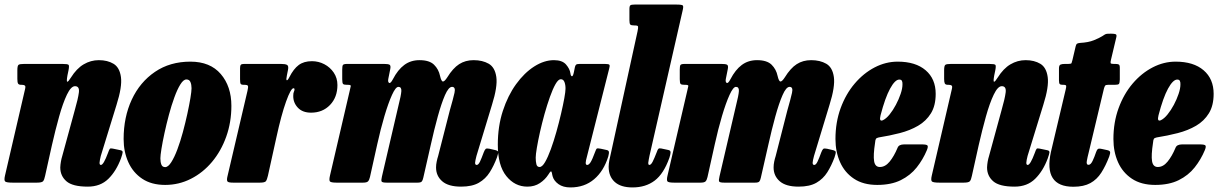

<svg xmlns="http://www.w3.org/2000/svg" viewBox="-35 -800 5336 841"><path d="M71 -520H238.5Q262 -520 265.5 -515.8Q269 -511.5 265 -491.5L260.5 -470Q255.5 -442.5 259.8 -442Q264 -441.5 275.5 -460Q300.5 -500 331.5 -518.2Q362.5 -536.5 398 -536.5Q436 -536.5 462.5 -520.5Q489 -504.5 494.8 -462.2Q500.5 -420 475.5 -341L406.5 -117Q404.5 -110.5 402.8 -100.2Q401 -90 401 -87Q401 -77.5 407 -77.5Q418.5 -77.5 438 -130Q443 -144.5 446 -148Q449 -151.5 459.5 -149L493 -142Q503 -140 502.2 -132.5Q501.5 -125 495 -106.5Q474.5 -51 439.8 -16.8Q405 17.5 349.5 17.5Q283 17.5 256 -6Q229 -29.5 229 -66.5Q229.5 -79 231.8 -92Q234 -105 237.5 -116L292 -315.5Q307 -367.5 310.5 -395Q314 -422.5 293.5 -422.5Q276 -422.5 258.2 -385.5Q240.5 -348.5 224 -289.5Q207.5 -230.5 192.5 -164.5L162.5 -29.5Q159 -12 153.5 -6Q148 0 127 0H20Q-7 0 -12.5 -5.2Q-18 -10.5 -13 -31.5L74.5 -408.5Q78 -422 74 -425.2Q70 -428.5 61 -428.5H58Q47 -428.5 44 -434.2Q41 -440 41 -454.5V-492Q41 -512 46.2 -516Q51.5 -520 71 -520Z M506.5 -191Q506.5 -287 542.2 -363.8Q578 -440.5 643.8 -485.2Q709.5 -530 799 -530Q885.5 -530 932 -475.8Q978.5 -421.5 978.5 -336.5Q978.5 -264.5 956 -201.5Q933.5 -138.5 893.8 -91Q854 -43.5 801.2 -16.8Q748.5 10 688.5 10Q628.5 10 588 -17Q547.5 -44 527 -89.8Q506.5 -135.5 506.5 -191ZM667.5 -106.5Q667.5 -90.5 671.8 -79.2Q676 -68 688.5 -68Q701.5 -68 715.2 -89.5Q729 -111 742 -145.8Q755 -180.5 766 -221.2Q777 -262 785.5 -301Q794 -340 799 -370.2Q804 -400.5 804 -413.5Q804 -429 799.2 -440.5Q794.5 -452 781.5 -452Q768.5 -452 755 -430.2Q741.5 -408.5 728.8 -373.5Q716 -338.5 705 -297.5Q694 -256.5 685.5 -217.2Q677 -178 672.2 -148.2Q667.5 -118.5 667.5 -106.5Z M1034 -520H1196Q1214.5 -520 1222.2 -515.8Q1230 -511.5 1226.5 -494L1221.5 -469Q1217.5 -450.5 1221 -448.5Q1224.5 -446.5 1232.5 -462Q1251 -498.5 1273.5 -515.2Q1296 -532 1331.5 -532Q1360 -532 1385.5 -518.8Q1411 -505.5 1427 -481.8Q1443 -458 1443 -427.5Q1443 -374 1410.5 -340.2Q1378 -306.5 1327.5 -306.5Q1290 -306.5 1269.5 -328.5Q1249 -350.5 1249.5 -380Q1249.5 -392.5 1252.2 -397.8Q1255 -403 1255 -408.5Q1255 -413.5 1250.5 -413.5Q1239 -413.5 1218 -355Q1197 -296.5 1175.5 -197.5L1138.5 -30Q1134.5 -13 1129.8 -6.5Q1125 0 1103.5 0H986Q966.5 0 962 -4.5Q957.5 -9 960.5 -24L1049 -402Q1053 -419 1051 -423.8Q1049 -428.5 1035.5 -428.5H1033Q1021.5 -428.5 1019 -433Q1016.5 -437.5 1016.5 -453V-501.5Q1016.5 -512 1019.8 -516Q1023 -520 1034 -520Z M1486 -520H1647Q1664 -520 1670.8 -516.8Q1677.5 -513.5 1674.5 -498L1666 -455.5Q1663 -441 1669.2 -437Q1675.5 -433 1686 -453Q1707.5 -494.5 1735.8 -515.5Q1764 -536.5 1802.5 -536.5Q1846 -536.5 1866.2 -516.5Q1886.5 -496.5 1892.5 -467.5Q1898 -443.5 1905 -443Q1912 -442.5 1924 -461Q1949 -501.5 1976.2 -519Q2003.5 -536.5 2039.5 -536.5Q2078.5 -536.5 2105.8 -520.8Q2133 -505 2139 -462.8Q2145 -420.5 2120 -341L2052 -117Q2049.5 -108.5 2047.8 -99.2Q2046 -90 2046 -87Q2046 -77.5 2053 -77.5Q2060.5 -77.5 2067.5 -92.2Q2074.5 -107 2084 -133Q2088.5 -144.5 2092.5 -147.8Q2096.5 -151 2109 -148.5L2130.5 -143.5Q2145.5 -140.5 2147 -135.2Q2148.5 -130 2142 -111Q2128.5 -74.5 2110.2 -45.5Q2092 -16.5 2062.5 0.5Q2033 17.5 1984.5 17.5Q1929 17.5 1902 -6Q1875 -29.5 1875 -66.5Q1875 -79 1877.8 -92.2Q1880.5 -105.5 1884 -116L1935 -315.5Q1950 -367.5 1955.8 -393.5Q1961.5 -419.5 1945 -419.5Q1930 -419.5 1914.2 -383.5Q1898.5 -347.5 1882.5 -289.5Q1866.5 -231.5 1852 -166L1819 -21Q1816.5 -9.5 1812.2 -4.8Q1808 0 1794 0H1658.5Q1639 0 1636.5 -5.2Q1634 -10.5 1638 -27L1710 -336Q1722 -383 1723 -401.2Q1724 -419.5 1710 -419.5Q1698 -419.5 1682 -384.2Q1666 -349 1649 -291.8Q1632 -234.5 1617.5 -168.5L1585.5 -24.5Q1582.5 -11.5 1577.2 -5.8Q1572 0 1555.5 0H1438.5Q1413 0 1409.5 -6.2Q1406 -12.5 1410.5 -31.5L1496.5 -401Q1500.5 -418 1501.5 -423.2Q1502.5 -428.5 1488.5 -428.5H1484.5Q1472 -428.5 1468 -432Q1464 -435.5 1464 -453V-495Q1464 -510.5 1467 -515.2Q1470 -520 1486 -520Z M2629.5 -115Q2609.5 -50.5 2567.2 -14.8Q2525 21 2463.5 21Q2431.5 21 2411.2 6.5Q2391 -8 2385.5 -28Q2384 -33.5 2383.5 -36.5Q2383 -39.5 2382.5 -42.5Q2380.5 -51 2377.2 -49Q2374 -47 2367 -35.5Q2353 -13.5 2329.8 2Q2306.5 17.5 2275 17.5Q2220 17.5 2182.8 -28.8Q2145.5 -75 2145.5 -166.5Q2145.5 -246.5 2167.5 -314Q2189.5 -381.5 2225.5 -431.2Q2261.5 -481 2305 -508.8Q2348.5 -536.5 2391.5 -536.5Q2428 -536.5 2444.5 -517.2Q2461 -498 2463.5 -479Q2465 -467 2470 -466Q2475 -465 2479 -485L2483 -505Q2484.5 -513 2488.2 -516.5Q2492 -520 2503.5 -520H2615Q2632 -520 2634.5 -515.8Q2637 -511.5 2633 -498L2535 -110.5Q2533.5 -106.5 2532 -98.5Q2530.5 -90.5 2530.5 -87Q2530.5 -77.5 2537 -77.5Q2544 -77.5 2551.5 -88.8Q2559 -100 2572.5 -136.5Q2576 -146.5 2578.8 -149Q2581.5 -151.5 2597 -148.5L2622 -143Q2630 -141.5 2631.8 -136Q2633.5 -130.5 2629.5 -115ZM2442 -410.5Q2442.5 -426.5 2437.8 -439.8Q2433 -453 2421.5 -453Q2410.5 -453 2398.2 -431.5Q2386 -410 2373.8 -375.5Q2361.5 -341 2350.2 -300.8Q2339 -260.5 2330.2 -221.5Q2321.5 -182.5 2316.5 -152.5Q2311.5 -122.5 2311.5 -109.5Q2311.5 -92.5 2314.5 -80.5Q2317.5 -68.5 2328.5 -68.5Q2340 -68.5 2352.5 -90Q2365 -111.5 2377.8 -146.5Q2390.5 -181.5 2402 -222.2Q2413.5 -263 2422.5 -301.8Q2431.5 -340.5 2436.8 -369.8Q2442 -399 2442 -410.5Z M2954.5 -751.5 2810 -118Q2809 -113 2806.8 -101.8Q2804.5 -90.5 2804.5 -87Q2804.5 -77.5 2809 -77.5Q2816.5 -77.5 2823.8 -91.8Q2831 -106 2841.5 -133Q2845.5 -145.5 2849.2 -148.5Q2853 -151.5 2862 -149.5L2892.5 -143Q2903 -141 2902.2 -131.5Q2901.5 -122 2897 -108.5Q2872 -38.5 2832.5 -8.8Q2793 21 2735.5 21Q2684 21 2657.5 -3.2Q2631 -27.5 2631 -69.5Q2631 -82 2634.2 -99Q2637.5 -116 2640.5 -127L2757.5 -662.5Q2761 -679 2759.8 -683.8Q2758.5 -688.5 2747 -688.5H2744.5Q2729.5 -688.5 2725.8 -692.5Q2722 -696.5 2722 -712V-760.5Q2722 -774 2726.5 -777Q2731 -780 2744 -780H2929.5Q2953 -780 2956.2 -775.5Q2959.5 -771 2954.5 -751.5Z M2964.5 -520H3125.5Q3142.5 -520 3149.2 -516.8Q3156 -513.5 3153 -498L3144.5 -455.5Q3141.5 -441 3147.8 -437Q3154 -433 3164.5 -453Q3186 -494.5 3214.2 -515.5Q3242.5 -536.5 3281 -536.5Q3324.5 -536.5 3344.8 -516.5Q3365 -496.5 3371 -467.5Q3376.5 -443.5 3383.5 -443Q3390.5 -442.5 3402.5 -461Q3427.5 -501.5 3454.8 -519Q3482 -536.5 3518 -536.5Q3557 -536.5 3584.2 -520.8Q3611.5 -505 3617.5 -462.8Q3623.5 -420.5 3598.5 -341L3530.5 -117Q3528 -108.5 3526.2 -99.2Q3524.5 -90 3524.5 -87Q3524.5 -77.5 3531.5 -77.5Q3539 -77.5 3546 -92.2Q3553 -107 3562.5 -133Q3567 -144.5 3571 -147.8Q3575 -151 3587.5 -148.5L3609 -143.5Q3624 -140.5 3625.5 -135.2Q3627 -130 3620.5 -111Q3607 -74.5 3588.8 -45.5Q3570.5 -16.5 3541 0.5Q3511.5 17.5 3463 17.5Q3407.5 17.5 3380.5 -6Q3353.5 -29.5 3353.5 -66.5Q3353.5 -79 3356.2 -92.2Q3359 -105.5 3362.5 -116L3413.5 -315.5Q3428.5 -367.5 3434.2 -393.5Q3440 -419.5 3423.5 -419.5Q3408.5 -419.5 3392.8 -383.5Q3377 -347.5 3361 -289.5Q3345 -231.5 3330.5 -166L3297.5 -21Q3295 -9.5 3290.8 -4.8Q3286.5 0 3272.5 0H3137Q3117.5 0 3115 -5.2Q3112.5 -10.5 3116.5 -27L3188.5 -336Q3200.5 -383 3201.5 -401.2Q3202.5 -419.5 3188.5 -419.5Q3176.5 -419.5 3160.5 -384.2Q3144.5 -349 3127.5 -291.8Q3110.5 -234.5 3096 -168.5L3064 -24.5Q3061 -11.5 3055.8 -5.8Q3050.5 0 3034 0H2917Q2891.5 0 2888 -6.2Q2884.5 -12.5 2889 -31.5L2975 -401Q2979 -418 2980 -423.2Q2981 -428.5 2967 -428.5H2963Q2950.5 -428.5 2946.5 -432Q2942.5 -435.5 2942.5 -453V-495Q2942.5 -510.5 2945.5 -515.2Q2948.5 -520 2964.5 -520Z M3624.5 -191Q3624.5 -264.5 3647.2 -326.5Q3670 -388.5 3708.8 -434Q3747.5 -479.5 3796.2 -504.8Q3845 -530 3897 -530Q3975.5 -530 4019.5 -492.2Q4063.5 -454.5 4063.5 -389Q4063.5 -337.5 4042.8 -303.8Q4022 -270 3986.5 -249.2Q3951 -228.5 3906.2 -217Q3861.5 -205.5 3814 -198Q3804.5 -196 3801.8 -191.8Q3799 -187.5 3798 -175Q3789.5 -119.5 3793.8 -94Q3798 -68.5 3819 -68.5Q3842.5 -68.5 3861.8 -92Q3881 -115.5 3896.5 -152.5Q3902 -167.5 3925.5 -167.5H4002.5Q4023 -167.5 4027.2 -163Q4031.5 -158.5 4025 -142.5Q4008 -101.5 3980.5 -66.8Q3953 -32 3910.8 -11Q3868.5 10 3807.5 10Q3746.5 10 3705.8 -17Q3665 -44 3644.8 -89.5Q3624.5 -135 3624.5 -191ZM3832.5 -273.5Q3847 -280.5 3861.8 -298.8Q3876.5 -317 3889.2 -341Q3902 -365 3910 -388.8Q3918 -412.5 3918 -430Q3918.5 -439.5 3915.8 -445.5Q3913 -451.5 3904 -451.5Q3885.5 -451.5 3863.8 -411.8Q3842 -372 3822 -295Q3814.5 -265.5 3832.5 -273.5Z M4130.5 -520H4298Q4321.5 -520 4325 -515.8Q4328.5 -511.5 4324.5 -491.5L4320 -470Q4315 -442.5 4319.2 -442Q4323.5 -441.5 4335 -460Q4360 -500 4391 -518.2Q4422 -536.5 4457.5 -536.5Q4495.5 -536.5 4522 -520.5Q4548.5 -504.5 4554.2 -462.2Q4560 -420 4535 -341L4466 -117Q4464 -110.5 4462.2 -100.2Q4460.5 -90 4460.5 -87Q4460.5 -77.5 4466.5 -77.5Q4478 -77.5 4497.5 -130Q4502.5 -144.5 4505.5 -148Q4508.5 -151.5 4519 -149L4552.5 -142Q4562.5 -140 4561.8 -132.5Q4561 -125 4554.5 -106.5Q4534 -51 4499.2 -16.8Q4464.5 17.5 4409 17.5Q4342.5 17.5 4315.5 -6Q4288.5 -29.5 4288.5 -66.5Q4289 -79 4291.2 -92Q4293.5 -105 4297 -116L4351.5 -315.5Q4366.5 -367.5 4370 -395Q4373.5 -422.5 4353 -422.5Q4335.5 -422.5 4317.8 -385.5Q4300 -348.5 4283.5 -289.5Q4267 -230.5 4252 -164.5L4222 -29.5Q4218.5 -12 4213 -6Q4207.5 0 4186.5 0H4079.5Q4052.5 0 4047 -5.2Q4041.5 -10.5 4046.5 -31.5L4134 -408.5Q4137.5 -422 4133.5 -425.2Q4129.5 -428.5 4120.5 -428.5H4117.5Q4106.5 -428.5 4103.5 -434.2Q4100.5 -440 4100.5 -454.5V-492Q4100.5 -512 4105.8 -516Q4111 -520 4130.5 -520Z M4629.5 -520H4644Q4657 -520 4658.5 -523.5Q4660 -527 4662.5 -537L4676.5 -596.5Q4678.5 -605.5 4682 -608.2Q4685.5 -611 4695.5 -612Q4732.5 -614 4756.5 -623.8Q4780.5 -633.5 4793 -641.5Q4805.5 -650 4809.5 -651.2Q4813.5 -652.5 4832 -652.5Q4847 -652.5 4852.2 -650Q4857.5 -647.5 4854.5 -636L4831.5 -539Q4828.5 -527 4829.8 -523.5Q4831 -520 4843.5 -520H4850.5Q4861 -520 4865.5 -517.5Q4870 -515 4870 -503V-452Q4869.5 -436.5 4866.2 -432.5Q4863 -428.5 4848 -428.5H4818.5Q4808.5 -428.5 4805.8 -424.8Q4803 -421 4800.5 -412L4733 -129Q4728.5 -112 4725.5 -95Q4722.5 -78 4733 -78Q4742.5 -78 4750.8 -95.2Q4759 -112.5 4766 -133.5Q4769.5 -143.5 4773.5 -147Q4777.5 -150.5 4791.5 -147.5L4814.5 -142.5Q4826.5 -140 4827.5 -134Q4828.5 -128 4823.5 -114Q4808 -73.5 4789 -43.8Q4770 -14 4741 2Q4712 18 4666.5 18Q4534.5 18 4568.5 -135.5L4633 -408Q4635.5 -418 4635.2 -423.2Q4635 -428.5 4623.5 -428.5H4620Q4610.5 -428.5 4607 -431.8Q4603.5 -435 4603.5 -448.5V-499.5Q4603.5 -514 4610 -517Q4616.5 -520 4629.5 -520Z M4842 -191Q4842 -264.5 4864.8 -326.5Q4887.5 -388.5 4926.2 -434Q4965 -479.5 5013.8 -504.8Q5062.5 -530 5114.5 -530Q5193 -530 5237 -492.2Q5281 -454.5 5281 -389Q5281 -337.5 5260.2 -303.8Q5239.5 -270 5204 -249.2Q5168.5 -228.5 5123.8 -217Q5079 -205.5 5031.5 -198Q5022 -196 5019.2 -191.8Q5016.5 -187.5 5015.5 -175Q5007 -119.5 5011.2 -94Q5015.5 -68.5 5036.5 -68.5Q5060 -68.5 5079.2 -92Q5098.5 -115.5 5114 -152.5Q5119.5 -167.5 5143 -167.5H5220Q5240.5 -167.5 5244.8 -163Q5249 -158.5 5242.5 -142.5Q5225.5 -101.5 5198 -66.8Q5170.5 -32 5128.2 -11Q5086 10 5025 10Q4964 10 4923.2 -17Q4882.5 -44 4862.2 -89.5Q4842 -135 4842 -191ZM5050 -273.5Q5064.5 -280.5 5079.2 -298.8Q5094 -317 5106.8 -341Q5119.5 -365 5127.5 -388.8Q5135.5 -412.5 5135.5 -430Q5136 -439.5 5133.2 -445.5Q5130.5 -451.5 5121.5 -451.5Q5103 -451.5 5081.2 -411.8Q5059.5 -372 5039.5 -295Q5032 -265.5 5050 -273.5Z"/></svg>

Font: Besley* Condensed Heavy
Style: Italic
Weight: 800
Width: 3
Italic angle: -13°
Designer: Owen Earl
Foundry: indestructible type*
Version: Version 3.000; ttfautohint (v1.8.3)